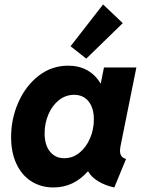

<svg xmlns="http://www.w3.org/2000/svg" viewBox="-20 -825 641 853"><path d="M29.3 -215.8Q29.3 -296.9 61.5 -370.1Q93.8 -443.4 151.6 -488.3Q209.5 -533.2 282.7 -533.2Q331.5 -533.2 367.9 -512.7Q404.3 -492.2 426.3 -454.6H427.7L441.9 -525.4H585.9L515.6 -176.8Q513.2 -163.1 513.2 -154.8Q513.2 -140.6 519.5 -131.8Q525.9 -123 540 -118.7L487.8 7.8Q448.2 -0.5 417 -19.3Q385.7 -38.1 372.1 -63H369.6Q306.6 7.8 217.8 7.8Q162.6 7.8 119.9 -19Q77.1 -45.9 53.2 -96.7Q29.3 -147.5 29.3 -215.8ZM397 -294.4Q397 -345.7 373.3 -374.8Q349.6 -403.8 309.1 -403.8Q272 -403.8 241.9 -380.1Q211.9 -356.4 195.1 -316.9Q178.2 -277.3 178.2 -232.9Q178.2 -181.2 201.9 -151.6Q225.6 -122.1 265.6 -122.1Q302.7 -122.1 332.8 -146.2Q362.8 -170.4 379.9 -210.2Q397 -250 397 -294.4ZM293.5 -619.6 438 -805.2 525.4 -722.2 363.3 -564.5Z"/></svg>

Font: Reddit Sans Fudge ExBold Italic
Style: Regular
Weight: 800
Italic angle: -11.25°
Designer: Stephen Hutchings
Version: Version 1.013